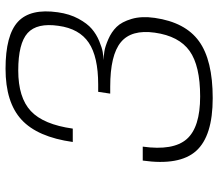

<svg xmlns="http://www.w3.org/2000/svg" viewBox="-67 -693 780 686"><g transform="rotate(-90 323.0 -350.0)"><path d="M356.4 -346.2H331.5L337.9 -389.2H363.8Q463.4 -389.2 513.4 -422.9Q563.5 -456.5 573.7 -530.8Q585 -607.9 547.9 -641.4Q510.7 -674.8 414.1 -674.8Q317.4 -674.8 269.3 -629.9Q221.2 -585 206.5 -480H158.7Q176.3 -606 238.3 -663.1Q300.3 -720.2 420.4 -720.2Q540.5 -720.2 588.4 -675.8Q636.2 -631.3 622.1 -533.2Q616.2 -491.2 599.1 -459.7Q582 -428.2 562.7 -411.9Q543.5 -395.5 519.3 -385.5Q495.1 -375.5 480 -373Q464.8 -370.6 451.2 -370.1Q466.8 -369.6 483.4 -366.9Q500 -364.3 525.9 -353Q551.8 -341.8 569.8 -323.5Q587.9 -305.2 598.4 -269.8Q608.9 -234.4 602.1 -187Q586.4 -78.1 518.8 -29.1Q451.2 20 315.4 20Q179.7 20 126.7 -39.3Q73.7 -98.6 92.3 -230H142.1Q127 -121.1 168.9 -73Q210.9 -24.9 321.3 -24.9Q431.2 -24.9 484.1 -62.7Q537.1 -100.6 549.3 -187Q561 -270.5 515.1 -308.3Q469.2 -346.2 356.4 -346.2Z"/></g></svg>

Font: Fivo Sans Light
Style: Regular
Weight: 300
Designer: Alexander Slobzheninov
Foundry: Alexander Slobzheninov
Version: 1.0